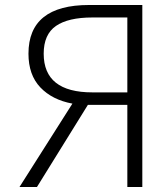

<svg xmlns="http://www.w3.org/2000/svg" viewBox="-20 -749 667 769"><path d="M490 -379V-679H350Q253 -679 204 -645Q155 -611 155 -534Q155 -379 350 -379ZM337 -729H550V0H490V-329H332L128 0H58L270 -334Q189 -349 141.5 -399Q94 -449 94 -534Q94 -729 337 -729Z"/></svg>

Font: NotoSansHansLight
Style: Regular
Weight: 300
Designer: Ryoko NISHIZUKA  (kana & ideographs); Paul D. Hunt (Latin, Greek & Cyrillic); Wenlong ZHANG  (bopomofo); Sandoll Communi
Foundry: Adobe Systems Incorporated
Version: Version 1.00;December 8, 2021;FontCreator 13.0.0.2675 64-bit